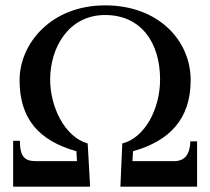

<svg xmlns="http://www.w3.org/2000/svg" viewBox="-20 -696 784 716"><path d="M715 0V-169H690C688 -119 669 -95 628 -95H474L476 -132C611 -170 691 -251 691 -397C691 -546 570 -676 372 -676C170 -676 53 -533 53 -397C53 -252 126 -171 265 -132L267 -95H116C72 -95 55 -110 54 -171H29V0H316L307 -161C219 -186 167 -301 167 -399C167 -519 236 -640 372 -640C503 -640 577 -541 577 -399C577 -292 521 -182 436 -161L429 0Z"/></svg>

Font: STIX Math
Style: Regular
Weight: 400
Designer: MicroPress Inc., with final additions and corrections provided by Coen Hoffman, Elsevier (retired)
Version: Version 1.1.0